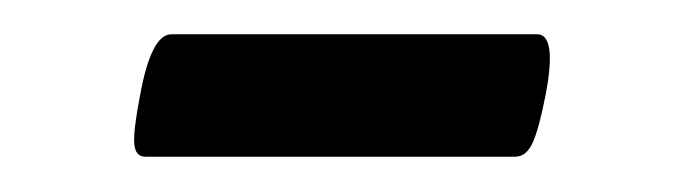

<svg xmlns="http://www.w3.org/2000/svg" viewBox="-20 -324 390 111"><path d="M64 -233.4Q58.1 -233.4 57.6 -241.2Q57.1 -249 61 -269Q67.4 -304.2 79.1 -304.2H290.5Q302.2 -304.2 295.4 -269Q291.5 -249 287.8 -241.2Q284.2 -233.4 277.8 -233.4Z"/></svg>

Font: Dai Banna SIL SemiBold
Style: Italic
Weight: 600
Italic angle: -11°
Designer: Victor Gaultney
Foundry: SIL International
Version: Version 4.000